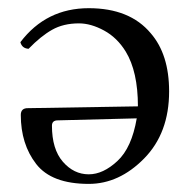

<svg xmlns="http://www.w3.org/2000/svg" viewBox="-20 -438 475 469"><path d="M314 -148.9 121.1 -144Q106.9 -144 106.9 -130.9Q106.9 -73.7 133.5 -43Q160.2 -12.2 196.8 -12.2Q231.9 -12.2 266.8 -44.7Q301.8 -77.1 314 -148.9ZM49.8 -318.8Q33.7 -319.8 29.8 -335Q92.8 -418 196.8 -418Q296.9 -418 348.1 -356.9Q393.1 -305.2 393.1 -214.8Q393.1 -112.8 332 -50.8Q271 11.2 196.8 11.2Q106 11.2 68.4 -37.4Q30.8 -85.9 30.8 -157.2Q30.8 -174.3 48.8 -173.8L316.9 -178.2Q316.9 -263.2 287.1 -312Q266.1 -346.2 234.1 -363.5Q202.1 -380.9 172.9 -380.9Q134.8 -380.9 107.2 -365.2Q79.6 -349.6 49.8 -318.8Z"/></svg>

Font: Linux Libertine Display
Style: Regular
Weight: 400
Designer: Philipp H. Poll
Foundry: Philipp H. Poll
Version: Version 5.0.9